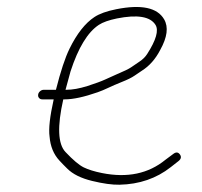

<svg xmlns="http://www.w3.org/2000/svg" viewBox="-20 -503 569 541"><path d="M164.6 -250C169.8 -270 174.5 -287.3 178.8 -302C200.5 -368.6 227.1 -412.3 258.6 -433C269.7 -440.3 286.7 -446.3 309.4 -451C367.1 -462.5 403.3 -456.5 418.1 -433C427.8 -417.5 419.9 -390.1 394.6 -350.7C389.3 -342.5 382 -335.3 372.7 -329.2C363.3 -323.1 355.6 -317.8 349.5 -313.4C343.3 -309 328.6 -301.9 305.2 -292C297.4 -288.7 287.8 -284.4 276.6 -279.1C265.3 -273.9 248.5 -267.7 226.2 -260.6C203.8 -253.5 183.9 -250 166.6 -250ZM158.3 -223H162.3C186 -223 216.9 -229.7 255 -243C264.5 -246.3 274.5 -250.5 285 -255.5C295.4 -260.5 308.4 -266.1 323.8 -272.3C339.3 -278.4 351.1 -284.3 359.1 -289.8C367.2 -295.3 374.2 -300 380.1 -304C400.9 -317.1 418 -336.4 431.3 -362C451.4 -398 455.1 -426.8 442.5 -448.5C423.3 -481.6 378.3 -491.1 307.5 -477C280.7 -471.7 260.2 -464.3 246.1 -455C220.1 -437.9 196.7 -408.2 176 -366C163.5 -340.6 150.7 -301.9 137.6 -250H103.6C99.6 -250 96.1 -248.7 93 -246C89.9 -243.3 88 -240.2 87.5 -236.5C86.9 -232.8 87.7 -229.7 90 -227C92.2 -224.3 95.3 -223 99.3 -223H131.3C120.5 -174.8 116.6 -139.8 119.7 -118C121.9 -90.6 131.1 -68.1 147.5 -50.5C154.6 -42.8 161.9 -35.3 169.4 -28C184.9 -12.4 208.3 -0.8 239.4 6.8C270.6 14.4 296.3 17.9 316.7 17.5C372.6 16.3 420.7 -0.2 461.1 -32L482.8 -49C490.4 -55 491.7 -61.3 486.8 -68C481.8 -74.7 475.5 -75 467.9 -69L446.4 -53C398.4 -13.6 338.7 -1.1 267.4 -15.4C246.1 -19.7 229 -25 216 -31.3C203 -37.7 185.8 -52.1 164.5 -74.7C143.1 -97.3 141 -146.8 158.3 -223Z"/></svg>

Font: Proton
Style: BdIt
Weight: 500
Version: Version 1.017